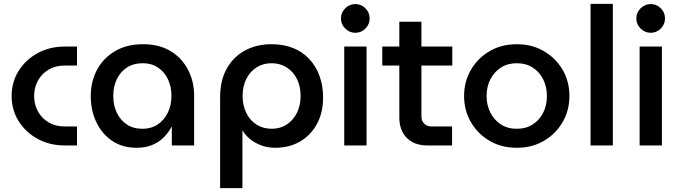

<svg xmlns="http://www.w3.org/2000/svg" viewBox="-20 -750 3502 990"><path d="M315 0Q236 0 174 -34Q112 -68 76 -125.5Q40 -183 40 -255Q40 -327 76 -384.5Q112 -442 174 -476Q236 -510 315 -510H377V-412H313Q267 -412 231.5 -391.5Q196 -371 176 -335Q156 -299 156 -255Q156 -211 176 -175Q196 -139 231.5 -118.5Q267 -98 313 -98H377V0Z M684 12Q611 12 558 -24Q505 -60 476.5 -120.5Q448 -181 448 -254Q448 -330 480.5 -390.5Q513 -451 573.5 -486.5Q634 -522 718 -522Q801 -522 859.5 -486.5Q918 -451 949.5 -390.5Q981 -330 981 -256V0H866V-95H864Q849 -67 825 -42.5Q801 -18 766 -3Q731 12 684 12ZM715 -86Q760 -86 793.5 -108.5Q827 -131 845.5 -169.5Q864 -208 864 -256Q864 -304 846 -341.5Q828 -379 795 -401.5Q762 -424 716 -424Q668 -424 634 -401.5Q600 -379 582 -341Q564 -303 564 -255Q564 -208 582 -169.5Q600 -131 633.5 -108.5Q667 -86 715 -86Z M1380 -522Q1442 -522 1491 -502.5Q1540 -483 1574.5 -446Q1609 -409 1627.5 -358.5Q1646 -308 1646 -247Q1646 -170 1614.5 -111.5Q1583 -53 1527.5 -20.5Q1472 12 1399 12Q1363 12 1331 1Q1299 -10 1273 -30Q1247 -50 1231 -77H1230V220H1115V-249Q1115 -334 1148.5 -395Q1182 -456 1242 -489Q1302 -522 1380 -522ZM1380 -424Q1337 -424 1303 -402.5Q1269 -381 1250 -343Q1231 -305 1231 -255Q1231 -206 1250 -167.5Q1269 -129 1303 -107.5Q1337 -86 1381 -86Q1425 -86 1458.5 -108Q1492 -130 1511 -168Q1530 -206 1530 -255Q1530 -305 1511 -343Q1492 -381 1458 -402.5Q1424 -424 1380 -424Z M1755 0V-510H1870V0ZM1812 -581Q1782 -581 1760 -603Q1738 -625 1738 -655Q1738 -685 1760 -707Q1782 -729 1812 -729Q1843 -729 1864.5 -707Q1886 -685 1886 -655Q1886 -625 1864.5 -603Q1843 -581 1812 -581Z M2184 0Q2116 0 2077.5 -39Q2039 -78 2039 -145V-638H2153V-150Q2153 -127 2167 -112.5Q2181 -98 2204 -98H2311V0ZM1951 -412V-510H2312V-412Z M2645 12Q2566 12 2505 -23.5Q2444 -59 2408.5 -119.5Q2373 -180 2373 -255Q2373 -330 2408.5 -390.5Q2444 -451 2505 -486.5Q2566 -522 2645 -522Q2723 -522 2784 -486.5Q2845 -451 2880.5 -391Q2916 -331 2916 -255Q2916 -180 2880.5 -119.5Q2845 -59 2784 -23.5Q2723 12 2645 12ZM2645 -86Q2692 -86 2727 -108.5Q2762 -131 2781 -169Q2800 -207 2800 -255Q2800 -302 2781 -340.5Q2762 -379 2727 -401.5Q2692 -424 2645 -424Q2597 -424 2562.5 -401.5Q2528 -379 2508.5 -341Q2489 -303 2489 -255Q2489 -208 2508.5 -169.5Q2528 -131 2562.5 -108.5Q2597 -86 2645 -86Z M3025 0V-730H3140V0Z M3278 0V-510H3393V0ZM3335 -581Q3305 -581 3283 -603Q3261 -625 3261 -655Q3261 -685 3283 -707Q3305 -729 3335 -729Q3366 -729 3387.5 -707Q3409 -685 3409 -655Q3409 -625 3387.5 -603Q3366 -581 3335 -581Z"/></svg>

Font: MuseoModerno Thin Medium
Style: Regular
Weight: 500
Version: Version 1.003